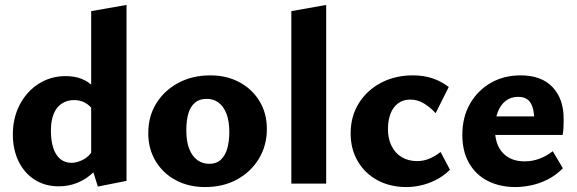

<svg xmlns="http://www.w3.org/2000/svg" viewBox="-20 -743 2336 777"><path d="M218 11Q162 11 120 -16Q78 -43 55 -90.5Q32 -138 32 -199Q32 -266 60 -319.5Q88 -373 136.5 -404Q185 -435 246 -435Q282 -435 310 -424Q338 -413 357.5 -392Q377 -371 387 -343L360 -292Q346 -315 325.5 -326.5Q305 -338 280 -338Q251 -338 229.5 -323.5Q208 -309 197 -281.5Q186 -254 186 -215Q186 -174 195.5 -144.5Q205 -115 224 -99.5Q243 -84 269 -84Q290 -84 315 -96Q340 -108 359 -139L402 -101Q381 -67 354 -42Q327 -17 292.5 -3Q258 11 218 11ZM376 12 349 -74V-698L492 -723V-11Z M810 14Q743 14 691 -14Q639 -42 609.5 -91.5Q580 -141 580 -204Q580 -273 613 -325.5Q646 -378 702.5 -408Q759 -438 831 -438Q897 -438 948.5 -410.5Q1000 -383 1030 -334Q1060 -285 1060 -221Q1060 -154 1027.5 -100.5Q995 -47 939 -16.5Q883 14 810 14ZM827 -80Q856 -80 874 -97Q892 -114 900 -143Q908 -172 908 -208Q908 -254 896 -284Q884 -314 863.5 -328.5Q843 -343 816 -343Q787 -343 768.5 -327Q750 -311 742 -283Q734 -255 734 -216Q734 -170 746 -140Q758 -110 779 -95Q800 -80 827 -80Z M1159 0V-698L1300 -723V0Z M1625 14Q1558 14 1507 -14Q1456 -42 1427.5 -91Q1399 -140 1399 -203Q1399 -272 1432 -325Q1465 -378 1522 -408Q1579 -438 1651 -438Q1695 -438 1730.5 -426Q1766 -414 1796 -391L1743 -285Q1721 -309 1695.5 -324.5Q1670 -340 1640 -340Q1611 -340 1590.5 -324.5Q1570 -309 1560 -282Q1550 -255 1550 -221Q1550 -182 1564.5 -152.5Q1579 -123 1606 -107Q1633 -91 1668 -91Q1693 -91 1716.5 -100.5Q1740 -110 1763 -128L1801 -56Q1772 -28 1740.5 -13Q1709 2 1680 8Q1651 14 1625 14Z M2066 14Q2003 14 1954.5 -10.5Q1906 -35 1878.5 -82.5Q1851 -130 1851 -197Q1851 -269 1882 -323Q1913 -377 1966 -407.5Q2019 -438 2087 -438Q2171 -438 2216 -390.5Q2261 -343 2261 -263Q2261 -248 2260.5 -231Q2260 -214 2257 -197H2142V-257Q2142 -303 2127 -327Q2112 -351 2077 -351Q2047 -351 2026 -334.5Q2005 -318 1994 -288.5Q1983 -259 1983 -221Q1983 -158 2015 -124Q2047 -90 2103 -90Q2134 -90 2162.5 -100.5Q2191 -111 2217 -131L2258 -62Q2228 -32 2194 -15.5Q2160 1 2127 7.5Q2094 14 2066 14ZM1918 -197 1934 -272H2248V-197Z"/></svg>

Font: Ysabeau Office ExtraBold
Style: Regular
Weight: 800
Designer: Christian Thalmann (Catharsis Fonts)
Version: Version 2.001;gftools[0.9.30]; featfreeze: tnum,lnum,ss02